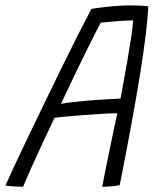

<svg xmlns="http://www.w3.org/2000/svg" viewBox="-48 -685 578 712"><path d="M37.5 7.5Q22 7.5 2 6.2Q-18 5 -28 3Q-18 -20 3.5 -66Q25 -112 54 -172.5Q83 -233 115.5 -300Q148 -367 180.2 -433Q212.5 -499 241.2 -555.8Q270 -612.5 291 -652Q309 -655.5 352.8 -660.2Q396.5 -665 440.5 -665Q455.5 -665 472 -664.2Q488.5 -663.5 502 -661.5Q498 -574 471 -407Q444 -240 396 1.5Q382.5 4.5 364.5 6Q346.5 7.5 331 7.5Q334 -10.5 341.8 -47.8Q349.5 -85 358.2 -128.2Q367 -171.5 375 -209.2Q383 -247 387 -265Q367 -265 331.5 -263Q296 -261 257.8 -258Q219.5 -255 190.5 -252.2Q161.5 -249.5 154 -248Q130.5 -199 107.8 -149.8Q85 -100.5 66.5 -59.2Q48 -18 37.5 7.5ZM178 -300Q202 -304.5 241 -308.5Q280 -312.5 322.2 -315.2Q364.5 -318 399 -319.5Q402.5 -338 409.2 -375.2Q416 -412.5 423.8 -457Q431.5 -501.5 437.8 -542.5Q444 -583.5 446 -609.5Q432.5 -609.5 407.5 -608Q382.5 -606.5 359 -604.2Q335.5 -602 325.5 -601Q313 -578 273 -497.5Q233 -417 178 -300Z"/></svg>

Font: Grandstander ExtraLight
Style: Italic
Weight: 200
Italic angle: -15°
Designer: Tyler Finck
Foundry: Etcetera Type Co
Version: Version 1.200; ttfautohint (v1.8.3)